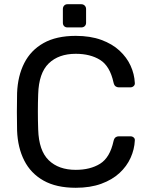

<svg xmlns="http://www.w3.org/2000/svg" viewBox="-20 -880 706 910"><path d="M339 10Q247 10 186.5 -24Q126 -58 95 -119Q64 -180 61 -261Q60 -302 60 -349Q60 -396 61 -439Q64 -520 95 -581Q126 -642 186.5 -676Q247 -710 339 -710Q408 -710 460 -691Q512 -672 546.5 -640Q581 -608 599 -568.5Q617 -529 619 -487Q620 -478 613.5 -472Q607 -466 598 -466H543Q534 -466 527.5 -471Q521 -476 518 -489Q501 -567 454.5 -596Q408 -625 339 -625Q258 -625 211 -579.5Q164 -534 161 -434Q158 -352 161 -266Q164 -166 211 -120.5Q258 -75 339 -75Q408 -75 454.5 -104Q501 -133 518 -211Q521 -224 527.5 -229Q534 -234 543 -234H598Q607 -234 613.5 -228.5Q620 -223 619 -214Q617 -172 599 -132Q581 -92 546.5 -60Q512 -28 460 -9Q408 10 339 10ZM300 -750Q290 -750 284 -756Q278 -762 278 -772V-837Q278 -847 284 -853.5Q290 -860 300 -860H365Q375 -860 381.5 -853.5Q388 -847 388 -837V-772Q388 -762 381.5 -756Q375 -750 365 -750Z"/></svg>

Font: DVN-Rubik
Style: Regular
Weight: 400
Designer: Hubert and Fischer
Foundry: Hubert & Fischer
Version: Version 2.102